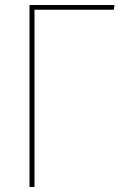

<svg xmlns="http://www.w3.org/2000/svg" viewBox="-20 -748 501 768"><path d="M98 0V-728H438L435 -709H118V0Z"/></svg>

Font: Murecho Thin
Style: Regular
Weight: 100
Designer: Neil Summerour
Foundry: Positype
Version: Version 1.010